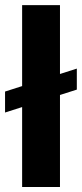

<svg xmlns="http://www.w3.org/2000/svg" viewBox="-28 -748 327 768"><path d="M279.3 -473.6Q279.3 -452.1 279.3 -389.6Q208 -366.2 -7.8 -297.9Q-7.8 -318.4 -7.8 -381.8Q64.5 -404.3 279.3 -473.6ZM211.9 -727.5Q211.9 -545.9 211.9 0Q173.8 0 60.5 0Q60.5 -181.6 60.5 -727.5Q98.6 -727.5 211.9 -727.5Z"/></svg>

Font: DeepSea
Style: Bold
Weight: 700
Designer: Stem
Version: Version 3.019;git-0a5106e0b